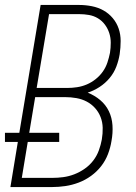

<svg xmlns="http://www.w3.org/2000/svg" viewBox="-29 -755 549 775"><path d="M13 0 43 -182H-9V-219H49L135 -735H290Q316 -735 341.5 -730Q367 -725 388.5 -713Q410 -701 426 -682Q442 -663 450 -639.5Q458 -616 458 -589.5Q458 -563 454 -536Q450 -511 440.5 -486Q431 -461 413.5 -440Q396 -419 373 -404Q350 -389 325 -381Q353 -370 375.5 -351Q398 -332 410.5 -306Q423 -280 425 -249Q427 -218 421 -186Q417 -160 407 -133.5Q397 -107 379.5 -84.5Q362 -62 338.5 -45Q315 -28 288.5 -18Q262 -8 235 -4Q208 0 182 0ZM243 -400Q262 -400 282 -403Q302 -406 321 -414Q340 -422 357 -435.5Q374 -449 386 -466Q398 -483 404.5 -502.5Q411 -522 415 -542Q418 -562 418 -582.5Q418 -603 412 -621.5Q406 -640 394.5 -655.5Q383 -671 366.5 -681Q350 -691 330.5 -694.5Q311 -698 290 -698H169L119 -400ZM59 -37H182Q204 -37 226.5 -40Q249 -43 271 -51.5Q293 -60 313 -74Q333 -88 347.5 -107Q362 -126 370 -148Q378 -170 382 -192Q386 -216 385.5 -239Q385 -262 377 -282.5Q369 -303 354.5 -319Q340 -335 321 -345Q302 -355 279.5 -359Q257 -363 233 -363H113L89 -219H210V-182H83Z"/></svg>

Font: Iosevka SS04 Extralight
Style: Italic
Weight: 200
Italic angle: -9°
Monospace: yes
Designer: Belleve Invis
Foundry: Belleve Invis
Version: Version 19.0.0; ttfautohint (v1.8.4)